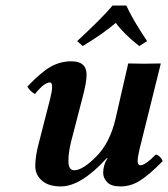

<svg xmlns="http://www.w3.org/2000/svg" viewBox="-20 -666 610 696"><path d="M279.8 -314.9 237.8 -152.8Q228 -113.8 228 -82Q228 -48.8 249 -48.8Q279.8 -48.8 329.3 -98.9Q378.9 -148.9 398.9 -235.8Q429.7 -372.1 444.8 -436Q502.9 -434.1 563 -436L485.8 -125Q479 -97.2 479 -83Q479 -66.9 488.8 -66.9Q506.8 -66.9 544.9 -106Q562 -101.1 569.8 -82Q521 -32.2 487.5 -11.2Q454.1 9.8 417 9.8Q382.8 9.8 368.4 -5.6Q354 -21 354 -39.1Q354 -66.9 369.1 -91.8Q369.6 -92.3 369.6 -93.3Q368.7 -94.2 366.2 -91.8Q272.5 10.3 200.2 9.8Q156.2 9.8 132.1 -11.2Q107.9 -32.2 107.9 -64Q107.9 -98.1 119.1 -141.1L162.1 -309.1Q168.9 -335.9 168.9 -351.1Q168.9 -367.2 161.1 -367.2Q140.1 -367.2 106.9 -325.2Q89.8 -334 79.1 -352.1Q129.9 -405.3 164.6 -424.6Q199.2 -443.8 238.8 -443.8Q293.9 -443.8 293.9 -395Q293.9 -368.2 279.8 -314.9ZM438 -646Q459 -598.1 513.2 -517.1L484.9 -499Q427.7 -543.9 399.9 -583Q351.1 -542 279.8 -499L259.8 -517.1Q352.5 -603 388.2 -646Z"/></svg>

Font: Linux Libertine
Style: Semibold Italic
Weight: 600
Italic angle: -11.5°
Designer: Philipp H. Poll
Foundry: Philipp H. Poll
Version: Version 5.1.2 ; ttfautohint (v0.9)